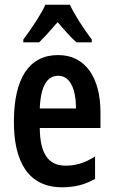

<svg xmlns="http://www.w3.org/2000/svg" viewBox="-20 -786 482 816"><path d="M277 -766H173C155 -726 112 -661 79 -618V-606H146C167 -626 195 -657 225 -692C254 -658 280 -628 305 -606H370V-618C335 -665 298 -721 277 -766ZM227 -552C103 -552 39 -452 39 -268C39 -102 98 10 244 10C296 10 342 -1 384 -26V-121C340 -93 302 -82 258 -82C185 -82 150 -134 149 -242H407V-309C407 -453 345 -552 227 -552ZM228 -464C278 -464 303 -407 303 -325H149C153 -422 181 -464 228 -464Z"/></svg>

Font: Noto Sans Khmer ExtraCondensed SemiBold
Style: Regular
Weight: 600
Width: 2
Designer: Danh Hong and the Monotype Design Team
Foundry: Monotype Imaging Inc.
Version: Version 2.004